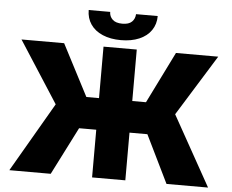

<svg xmlns="http://www.w3.org/2000/svg" viewBox="-59 -965 1248 1034"><g transform="rotate(5 565.5 -448.0)"><path d="M655.3 -428.7H729.5L867.2 -707H1095.7L891.6 -377.9L1102.5 0H877.9L752 -257.8H655.3V0H475.6V-257.8H382.8L252 0H28.3L246.1 -375L32.2 -707H262.7L407.2 -428.7H475.6V-707H655.3ZM565.4 -750Q508.8 -750 466.6 -768.1Q424.3 -786.1 401.6 -819.3Q378.9 -852.5 378.9 -896.5H495.1Q495.1 -872.1 512.5 -855.5Q529.8 -838.9 565.4 -838.9Q600.6 -838.9 617.2 -855.2Q633.8 -871.6 634.8 -896.5H752Q752 -852.5 729.2 -819.3Q706.5 -786.1 664.3 -768.1Q622.1 -750 565.4 -750Z"/></g></svg>

Font: Pretendard GOV Black
Style: Regular
Weight: 900
Designer: Base glyphs from Inter by Rasmus Andersson; Hangeul glyphs from Noto Sans CJK(Source Han Sans) by Jang Soo-young and Kan
Foundry: Kil Hyung-jin
Version: Version 1.309